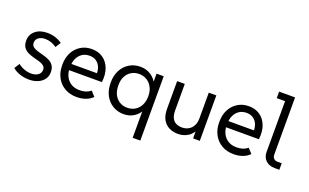

<svg xmlns="http://www.w3.org/2000/svg" viewBox="-98 -1220 3074 1910"><g transform="rotate(20 1439.0 -265.0)"><path d="M208 9Q155 9 108.5 -7.5Q62 -24 33 -50L69 -106Q96 -83 133.5 -69Q171 -55 208 -55Q253 -55 281 -75.5Q309 -96 309 -129Q309 -158 290 -173Q271 -188 241.5 -196.5Q212 -205 179.5 -213.5Q147 -222 117.5 -236Q88 -250 69.5 -276Q51 -302 51 -347Q51 -411 98.5 -451Q146 -491 226 -491Q271 -491 311.5 -477.5Q352 -464 382 -442L346 -386Q320 -405 289.5 -416Q259 -427 225 -427Q182 -427 155 -406.5Q128 -386 128 -353Q128 -325 147 -310Q166 -295 195.5 -286Q225 -277 258.5 -268.5Q292 -260 322 -245.5Q352 -231 370.5 -204.5Q389 -178 389 -133Q389 -91 366 -59Q343 -27 302 -9Q261 9 208 9Z M712 10Q641 10 586.5 -21.5Q532 -53 501.5 -109Q471 -165 471 -238V-248Q471 -318 499 -372.5Q527 -427 578 -459Q629 -491 696 -491Q765 -491 814 -457Q863 -423 886.5 -361Q910 -299 900 -216H529V-282H857L821 -247Q828 -302 813.5 -340.5Q799 -379 769 -400Q739 -421 697 -421Q651 -421 618.5 -399Q586 -377 568.5 -338.5Q551 -300 551 -248V-238Q551 -188 571 -148.5Q591 -109 628 -86.5Q665 -64 716 -64Q754 -64 783 -73.5Q812 -83 834 -102L880 -52Q852 -22 808.5 -6Q765 10 712 10Z M1377 200V-123L1393 -105Q1367 -52 1319.5 -21Q1272 10 1210 10Q1145 10 1093.5 -21.5Q1042 -53 1013 -108.5Q984 -164 984 -238V-247Q984 -319 1013.5 -374Q1043 -429 1094 -460Q1145 -491 1210 -491Q1274 -491 1322.5 -458.5Q1371 -426 1397 -370L1382 -353V-481H1458V200ZM1221 -62Q1268 -62 1304.5 -84Q1341 -106 1361.5 -146.5Q1382 -187 1382 -240Q1382 -294 1361.5 -334Q1341 -374 1304.5 -396.5Q1268 -419 1221 -419Q1176 -419 1140.5 -397.5Q1105 -376 1085 -337.5Q1065 -299 1065 -247V-238Q1065 -185 1085 -145.5Q1105 -106 1140.5 -84Q1176 -62 1221 -62Z M1786 10Q1733 10 1691 -11Q1649 -32 1624.5 -75.5Q1600 -119 1600 -188V-481H1681V-202Q1681 -151 1696.5 -120.5Q1712 -90 1739.5 -77Q1767 -64 1802 -64Q1838 -64 1868 -80Q1898 -96 1916.5 -128.5Q1935 -161 1935 -209V-481H2015V0H1944V-130H1967Q1956 -89 1936 -62Q1916 -35 1890 -19Q1864 -3 1837 3.5Q1810 10 1786 10Z M2374 10Q2303 10 2248.5 -21.5Q2194 -53 2163.5 -109Q2133 -165 2133 -238V-248Q2133 -318 2161 -372.5Q2189 -427 2240 -459Q2291 -491 2358 -491Q2427 -491 2476 -457Q2525 -423 2548.5 -361Q2572 -299 2562 -216H2191V-282H2519L2483 -247Q2490 -302 2475.5 -340.5Q2461 -379 2431 -400Q2401 -421 2359 -421Q2313 -421 2280.5 -399Q2248 -377 2230.5 -338.5Q2213 -300 2213 -248V-238Q2213 -188 2233 -148.5Q2253 -109 2290 -86.5Q2327 -64 2378 -64Q2416 -64 2445 -73.5Q2474 -83 2496 -102L2542 -52Q2514 -22 2470.5 -6Q2427 10 2374 10Z M2807 0Q2749 0 2713 -33.5Q2677 -67 2677 -123V-697L2713 -661H2589V-730H2758V-122Q2758 -99 2773 -84Q2788 -69 2811 -69H2857V0Z"/></g></svg>

Font: SUSE Thin
Style: Regular
Weight: 400
Version: Version 1.000